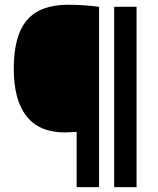

<svg xmlns="http://www.w3.org/2000/svg" viewBox="-20 -768 648 788"><path d="M294.5 -226.5Q260.5 -224.5 246 -224.5Q141.5 -224.5 89 -290.8Q36.5 -357 36.5 -486.5Q36.5 -622 90.5 -685.2Q144.5 -748.5 259 -748.5Q323.5 -748.5 386.5 -740V0H294.5ZM448.5 0V-740H540.5V0Z"/></svg>

Font: Encode Sans Semi Condensed SmBd
Style: Regular
Weight: 600
Width: 4
Designer: Multiple Designers
Foundry: Impallari Type
Version: Version 2.000